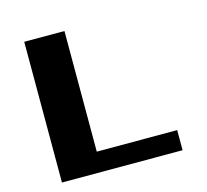

<svg xmlns="http://www.w3.org/2000/svg" viewBox="-121 -1139 1241 1153"><g transform="rotate(-15 500.0 -562.5)"><path d="M125 -125V-1000H375V-250H875V-125Z"/></g></svg>

Font: Press Start 2P
Style: Regular
Weight: 400
Designer: CodeMan38
Foundry: CodeMan38
Version: Version 3.000